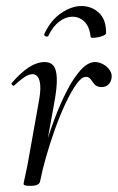

<svg xmlns="http://www.w3.org/2000/svg" viewBox="-20 -597 384 625"><path d="M110.6 -7.2 100.6 -8.2Q109 -53.2 123.6 -105.7Q138.2 -158.2 157.3 -209.2Q176.4 -260.2 198.2 -302.3Q220 -344.4 243.2 -369.7Q266.4 -395 289 -395Q302.6 -395 316 -387.7Q329.4 -380.4 337.6 -368Q345.8 -355.6 342.8 -341Q340.2 -328 331.8 -320.8Q323.4 -313.6 310.8 -313.6Q295.8 -313.6 288.4 -321.9Q281 -330.2 275.5 -338.5Q270 -346.8 259.8 -346.8Q245.6 -346.8 228.8 -323.3Q212 -299.8 193.9 -261.6Q175.8 -223.4 159.5 -177.9Q143.2 -132.4 130.3 -87.4Q117.4 -42.4 110.6 -7.2ZM79.4 8Q65.2 8 61 6.3Q56.8 4.6 56.8 1.6Q56.8 -1.6 62.4 -26.4Q68 -51.2 72 -74L105 -258.6Q112.8 -298.8 111 -319.3Q109.2 -339.8 102.3 -347.7Q95.4 -355.6 86.6 -355.6Q72.8 -355.6 56.7 -344Q40.6 -332.4 26.4 -318.8Q24 -316.4 20 -320.1Q16 -323.8 18.4 -327Q48 -361.2 74.2 -378.1Q100.4 -395 126 -395Q144 -395 153.8 -383.4Q163.6 -371.8 164.9 -342.8Q166.2 -313.8 156.4 -261L110.6 -7.2Q108.4 8 79.4 8ZM275.2 -477Q271.4 -510.2 254.9 -526.4Q238.4 -542.6 215.2 -542.6Q194.2 -542.6 173.3 -527.1Q152.4 -511.6 137.8 -481Q134.6 -476 128.8 -478.6Q123 -481.2 124 -485.6Q144.6 -531 178.9 -554.2Q213.2 -577.4 244.8 -577.4Q277.8 -577.4 301.6 -555.8Q325.4 -534.2 325.4 -490Q325.4 -485 317.7 -481.5Q310 -478 300.3 -476Q290.6 -474 282.9 -474Q275.2 -474 275.2 -477Z"/></svg>

Font: Cormorant Garamond Light
Style: Italic
Weight: 300
Italic angle: -10°
Designer: Christian Thalmann (Catharsis Fonts)
Foundry: Catharsis Fonts
Version: Version 4.001